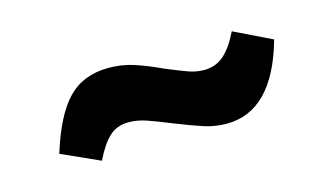

<svg xmlns="http://www.w3.org/2000/svg" viewBox="-37 -473 583 336"><g transform="rotate(-15 255.0 -305.0)"><path d="M330 -332Q316 -332 302 -337Q288 -342 264 -352Q236 -365 214.5 -372Q193 -379 169 -379Q123 -379 95 -350Q67 -321 47 -256L116 -225Q129 -252 143 -265Q157 -278 178 -278Q194 -278 210 -272.5Q226 -267 253 -256Q283 -244 303 -237.5Q323 -231 344 -231Q428 -231 462 -352L394 -385Q381 -358 366 -345Q351 -332 330 -332Z"/></g></svg>

Font: Geom SemiBold
Style: Bold
Weight: 600
Version: Version 1.102